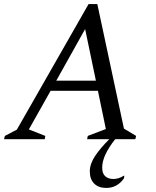

<svg xmlns="http://www.w3.org/2000/svg" viewBox="-35 -685 770 945"><path d="M-15 0 -11 -16 48 -47 401 -665H444L575 -52L635 -16L631 0H532Q501 39 484.5 74Q468 109 468 140Q468 169 483 182.5Q498 196 524 196Q534 196 547 192.5Q560 189 574 180H577L575 193Q542 240 488 240Q450 240 428.5 218.5Q407 197 407 159Q407 122 432.5 83.5Q458 45 503 0H394L397 -16L486 -50L447 -238H214L107 -48L188 -16L185 0ZM242 -288H437L384 -542Z"/></svg>

Font: Spectral SC
Style: Italic
Weight: 400
Italic angle: -10°
Designer: Jean-Baptiste Levee
Foundry: Production Type
Version: Version 2.001